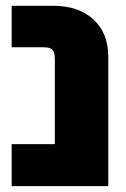

<svg xmlns="http://www.w3.org/2000/svg" viewBox="-20 -636 433 658"><path d="M351.1 -441.9V2H20V-142.1H168V-424.8Q168 -439 167.2 -446Q166.5 -453.1 162.8 -460.7Q159.2 -468.3 150.9 -471.2Q142.6 -474.1 128.9 -474.1H20V-616.2H162.1Q249.5 -616.2 300.3 -569.3Q351.1 -522.5 351.1 -441.9Z"/></svg>

Font: LT Superior Black
Style: Regular
Weight: 900
Designer: Daniel Lyons
Foundry: LyonsType
Version: Version 2.005